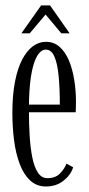

<svg xmlns="http://www.w3.org/2000/svg" viewBox="-20 -683 331 714"><path d="M151 10.5Q116 10.5 91.8 -12.2Q67.5 -35 53 -74Q38.5 -113 32.2 -162Q26 -211 26 -263Q26 -328.5 35.5 -378.2Q45 -428 62.2 -461Q79.5 -494 102 -510.8Q124.5 -527.5 150.5 -527.5Q181 -527.5 202.2 -508.2Q223.5 -489 236.8 -456.8Q250 -424.5 256.2 -385Q262.5 -345.5 262.5 -305Q262.5 -295 262.2 -285Q262 -275 261.5 -265.5H80.5V-294H202.5Q202.5 -355 198 -401Q193.5 -447 182.2 -472.8Q171 -498.5 150.5 -498.5Q131.5 -498.5 117.2 -473.2Q103 -448 95.2 -398.8Q87.5 -349.5 87.5 -277Q87.5 -225.5 90.2 -179.2Q93 -133 100.2 -97.2Q107.5 -61.5 121 -41Q134.5 -20.5 156.5 -20.5Q187 -20.5 204 -38.8Q221 -57 227 -74.5L252 -61Q243.5 -32.5 216.2 -11Q189 10.5 151 10.5ZM59.5 -559 133 -663H166L239 -559H208L149.5 -629L90.5 -559Z"/></svg>

Font: Imbue 24pt Light
Style: Regular
Weight: 300
Designer: Tyler Finck
Foundry: Etcetera Type Company
Version: Version 1.102